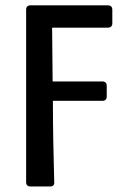

<svg xmlns="http://www.w3.org/2000/svg" viewBox="-20 -509 460 707"><path d="M76.2 -473.6V162.1C76.2 171.9 82 177.7 91.8 177.7H165C174.8 177.7 180.7 171.9 179.7 162.1C176.8 54.7 174.8 -36.1 174.8 -137.7H357.4C367.2 -137.7 373 -143.6 373 -153.3V-193.4C373 -203.1 367.2 -209 357.4 -209H173.8L171.9 -407.2H377.9C387.7 -407.2 393.6 -413.1 393.6 -422.9V-473.6C393.6 -483.4 387.7 -489.3 377.9 -489.3H91.8C82 -489.3 76.2 -483.4 76.2 -473.6Z"/></svg>

Font: Ed Sans Neue Medium
Style: Regular
Weight: 500
Designer: Stephen Hutchings
Version: Version 1.004;PS 001.004;hotconv 1.0.88;makeotf.lib2.5.64775